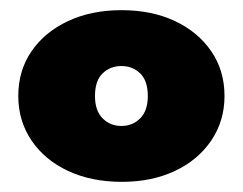

<svg xmlns="http://www.w3.org/2000/svg" viewBox="-20 -772 478 378"><path d="M220 -414Q160 -414 114 -435.5Q68 -457 42 -495.5Q16 -534 16 -583Q16 -633 42 -671Q68 -709 114 -730.5Q160 -752 219 -752Q279 -752 324.5 -730.5Q370 -709 396 -671Q422 -633 422 -583Q422 -534 396 -495.5Q370 -457 324.5 -435.5Q279 -414 220 -414ZM219 -524Q241 -524 256 -539Q271 -554 271 -583Q271 -613 256 -627.5Q241 -642 219 -642Q197 -642 182 -627.5Q167 -613 167 -583Q167 -554 182 -539Q197 -524 219 -524Z"/></svg>

Font: Montserrat Thin Black
Style: Regular
Weight: 900
Version: Version 9.000